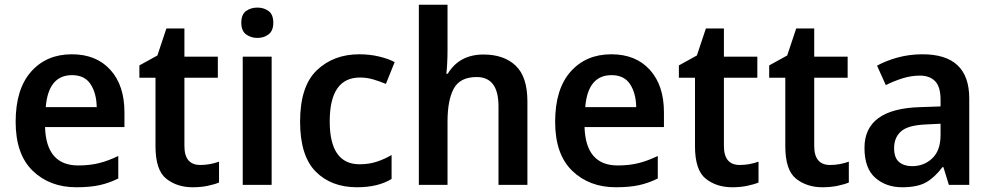

<svg xmlns="http://www.w3.org/2000/svg" viewBox="-20 -780 4180 810"><path d="M283 -551Q176 -551 111 -477.5Q46 -404 46 -266Q46 -129 118 -59.5Q190 10 302 10Q360 10 400.5 1Q441 -8 479 -27V-122Q438 -102 398.5 -92Q359 -82 310 -82Q175 -82 170 -244H505V-306Q505 -420 445.5 -485.5Q386 -551 283 -551ZM284 -463Q337 -463 362 -425Q387 -387 388 -328H173Q184 -463 284 -463Z M825 -84Q758 -84 758 -164V-452H899V-541H758V-660H682L644 -546L568 -504V-452H636V-163Q636 -62 681.5 -26Q727 10 793 10Q827 10 856 4Q885 -2 904 -10V-98Q865 -84 825 -84Z M1066 -748Q1038 -748 1018 -733.5Q998 -719 998 -684Q998 -650 1018 -635Q1038 -620 1066 -620Q1093 -620 1113 -635Q1133 -650 1133 -684Q1133 -719 1113 -733.5Q1093 -748 1066 -748ZM1126 -541H1004V0H1126Z M1486 10Q1575 10 1632 -25V-126Q1603 -109 1570 -98Q1537 -87 1497 -87Q1371 -87 1371 -268Q1371 -453 1499 -453Q1527 -453 1554.5 -445Q1582 -437 1608 -426L1645 -518Q1619 -532 1579.5 -541.5Q1540 -551 1496 -551Q1387 -551 1316.5 -483.5Q1246 -416 1246 -267Q1246 -123 1311.5 -56.5Q1377 10 1486 10Z M1868 -760H1747V0H1868V-267Q1868 -358 1894.5 -406.5Q1921 -455 1991 -455Q2083 -455 2083 -332V0H2205V-352Q2205 -456 2155.5 -503Q2106 -550 2020 -550Q1918 -550 1869 -469H1863Q1865 -484 1866.5 -512Q1868 -540 1868 -569Z M2559 -551Q2452 -551 2387 -477.5Q2322 -404 2322 -266Q2322 -129 2394 -59.5Q2466 10 2578 10Q2636 10 2676.5 1Q2717 -8 2755 -27V-122Q2714 -102 2674.5 -92Q2635 -82 2586 -82Q2451 -82 2446 -244H2781V-306Q2781 -420 2721.5 -485.5Q2662 -551 2559 -551ZM2560 -463Q2613 -463 2638 -425Q2663 -387 2664 -328H2449Q2460 -463 2560 -463Z M3101 -84Q3034 -84 3034 -164V-452H3175V-541H3034V-660H2958L2920 -546L2844 -504V-452H2912V-163Q2912 -62 2957.5 -26Q3003 10 3069 10Q3103 10 3132 4Q3161 -2 3180 -10V-98Q3141 -84 3101 -84Z M3482 -84Q3415 -84 3415 -164V-452H3556V-541H3415V-660H3339L3301 -546L3225 -504V-452H3293V-163Q3293 -62 3338.5 -26Q3384 10 3450 10Q3484 10 3513 4Q3542 -2 3561 -10V-98Q3522 -84 3482 -84Z M3948 -258V-211Q3948 -145 3913 -112Q3878 -79 3828 -79Q3794 -79 3773 -96.5Q3752 -114 3752 -155Q3752 -200 3781.5 -226Q3811 -252 3887 -255ZM3872 -551Q3817 -551 3767.5 -537.5Q3718 -524 3680 -503L3717 -421Q3751 -438 3787.5 -449.5Q3824 -461 3861 -461Q3902 -461 3925 -437.5Q3948 -414 3948 -359V-331L3861 -328Q3627 -321 3627 -156Q3627 -70 3672.5 -30Q3718 10 3786 10Q3850 10 3886.5 -10.5Q3923 -31 3956 -75H3960L3983 0H4069V-365Q4069 -551 3872 -551Z"/></svg>

Font: Noto Sans Display Medium
Style: Regular
Weight: 500
Designer: Monotype Design Team
Foundry: Monotype Imaging Inc.
Version: Version 1.900